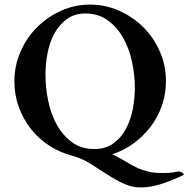

<svg xmlns="http://www.w3.org/2000/svg" viewBox="-20 -681 824 840"><path d="M354 -622Q306 -622 272.5 -597.5Q239 -573 218 -534.5Q197 -496 188 -448.5Q179 -401 179 -354Q179 -297 191 -239Q203 -181 229 -134.5Q255 -88 295.5 -58.5Q336 -29 393 -29Q441 -29 475 -53Q509 -77 530 -115.5Q551 -154 560.5 -201.5Q570 -249 570 -296Q570 -353 557.5 -411Q545 -469 518.5 -516Q492 -563 451 -592.5Q410 -622 354 -622ZM374 -661Q439 -661 499 -635Q559 -609 605 -564Q651 -519 678.5 -457.5Q706 -396 706 -325Q706 -269 688 -218Q670 -167 638 -125.5Q606 -84 563.5 -53Q521 -22 471 -6Q506 11 530.5 26Q555 41 578 52Q601 63 627 69.5Q653 76 691 76Q721 76 738.5 73Q756 70 761 69Q766 69 775 73Q784 77 784 84Q742 105 691.5 122Q641 139 596 139Q556 139 520 122Q484 105 448.5 82Q413 59 376 35.5Q339 12 295 0Q242 -14 196 -43.5Q150 -73 116 -116Q82 -159 62.5 -212Q43 -265 43 -325Q43 -394 70 -455.5Q97 -517 143 -562.5Q189 -608 248.5 -634.5Q308 -661 374 -661Z"/></svg>

Font: Vermiglione SemiBold
Style: Regular
Weight: 600
Version: Version 1.000